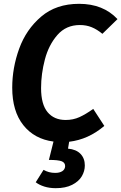

<svg xmlns="http://www.w3.org/2000/svg" viewBox="-20 -728 635 1005"><path d="M342 14 336 50Q379 54 401.5 77.5Q424 101 424 138Q424 168 408 195Q392 222 357.5 239.5Q323 257 272 257Q239 257 212 248.5Q185 240 167 226L208 161Q235 177 269 177Q292 177 306 168Q320 159 321 142Q321 123 302.5 116Q284 109 236 109L260 13Q160 0 102 -73Q44 -146 44 -269Q44 -373 80.5 -473.5Q117 -574 195.5 -641Q274 -708 394 -708Q520 -708 595 -628L516 -551Q488 -574 460 -585.5Q432 -597 398 -597Q326 -597 280.5 -545Q235 -493 215 -417Q195 -341 195 -267Q195 -182 229 -141Q263 -100 324 -100Q363 -100 396 -115Q429 -130 468 -158L526 -69Q443 2 342 14Z"/></svg>

Font: Fira Sans SemiBold
Style: Italic
Weight: 600
Italic angle: -8°
Designer: bBox Type GmbH & Carrois Corporate GbR & Edenspiekermann AG
Foundry: bBox Type GmbH & Carrois Corporate GbR & Edenspiekermann AG
Version: Version 4.301